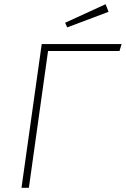

<svg xmlns="http://www.w3.org/2000/svg" viewBox="-20 -891 597 911"><path d="M495 -835 299 -761 289 -783 481 -871ZM557 -682 547 -649H208L117 0H82L178 -682Z"/></svg>

Font: Fira Sans UltraLight
Style: Italic
Weight: 200
Italic angle: -8°
Designer: Carrois Corporate & Edenspiekermann AG
Foundry: Carrois Corporate GbR & Edenspiekermann AG
Version: Version 4.203;PS 004.203;hotconv 1.0.88;makeotf.lib2.5.64775